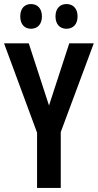

<svg xmlns="http://www.w3.org/2000/svg" viewBox="-20 -928 483 948"><path d="M80 -847C80 -807 102 -786 133 -786C165 -786 187 -808 187 -847C187 -886 165 -908 133 -908C102 -908 80 -887 80 -847ZM254 -847C254 -808 276 -786 308 -786C341 -786 363 -808 363 -847C363 -886 341 -908 308 -908C277 -908 254 -887 254 -847ZM222 -407 122 -714H0L163 -273V0H280V-276L443 -714H322Z"/></svg>

Font: Noto Sans Khmer ExtraCondensed SemiBold
Style: Regular
Weight: 600
Width: 2
Designer: Danh Hong and the Monotype Design Team
Foundry: Monotype Imaging Inc.
Version: Version 2.004